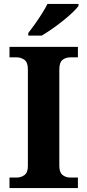

<svg xmlns="http://www.w3.org/2000/svg" viewBox="-20 -951 441 971"><path d="M28 0V-53H64Q86 -53 103.5 -65.5Q121 -78 121 -111V-600Q121 -636 103.5 -648.5Q86 -661 64 -661H28V-714H374V-661H336Q312 -661 296 -648Q280 -635 280 -599V-112Q280 -79 296.5 -66Q313 -53 336 -53H374V0ZM123 -784Q138 -803 156.5 -829Q175 -855 192 -882Q209 -909 220 -931H377V-921Q368 -908 347 -888Q326 -868 298.5 -846Q271 -824 243 -804.5Q215 -785 191 -771H123Z"/></svg>

Font: Noto Serif Sinhala
Style: Bold
Weight: 700
Designer: Jelle Bosma - Monotype Design Team
Foundry: Monotype Imaging Inc.
Version: Version 2.007; ttfautohint (v1.8.4.7-5d5b)